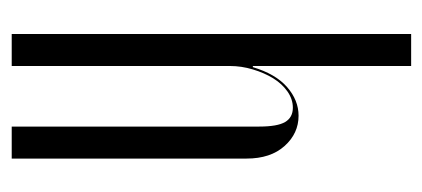

<svg xmlns="http://www.w3.org/2000/svg" viewBox="-222 -518 739 336"><g transform="rotate(-90 148.0 -349.5)"><path d="M199 -277Q187 -237 164 -217Q141 -197 114 -197Q83 -197 61 -221.5Q39 -246 39 -288V-699H95V-266Q95 -234 103 -220.5Q111 -207 128 -207Q143 -207 156.5 -216.5Q170 -226 179.5 -241.5Q189 -257 195 -277Q201 -297 201 -317V-699H257V0H201V-277Z"/></g></svg>

Font: Moniqa Cond Display
Style: Regular
Weight: 400
Width: 3
Designer: Rajesh Rajput
Foundry: Rajesh Rajput
Version: Version 1.000